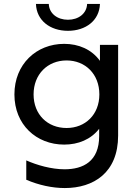

<svg xmlns="http://www.w3.org/2000/svg" viewBox="-20 -757 709 972"><path d="M113 55V153C176 180 244 195 308 195C453 195 578 118 578 -71V-530H486V-449C444 -507 378 -535 305 -535C164 -535 53 -432 53 -279C53 -126 164 -25 305 -25C376 -25 440 -51 482 -105V-68C482 60 401 100 307 100C240 100 167 79 113 55ZM317 -109C221 -109 150 -177 150 -279C150 -381 221 -451 317 -451C412 -451 483 -382 483 -279C483 -177 412 -109 317 -109ZM324 -601C414 -601 483 -653 486 -737H421C419 -688 377 -657 324 -657C271 -657 229 -688 227 -737H162C165 -653 234 -601 324 -601Z"/></svg>

Font: Chess Sans Medium
Style: Regular
Weight: 500
Designer: Wolf Bōese
Foundry: Wolf Bōese
Version: Version 7.223;Glyphs 3.3 (3306)